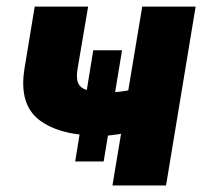

<svg xmlns="http://www.w3.org/2000/svg" viewBox="-20 -566 617 586"><path d="M352.5 -412.6 296.4 -73.2H209.5L264.6 -412.6ZM577.1 -545.9 486.8 0H323.2L414.1 -545.9ZM455.1 -312.5 433.6 -179.7Q418.9 -172.9 392.8 -166.5Q366.7 -160.2 338.6 -155.8Q310.5 -151.4 289.1 -151.4Q163.6 -151.4 100.3 -199.5Q37.1 -247.6 54.7 -356.4L85.9 -545.9H249L216.8 -356.4Q211.9 -328.1 218.5 -312.5Q225.1 -296.9 247.1 -290.5Q269 -284.2 311 -284.2Q343.3 -284.2 377.7 -291.3Q412.1 -298.3 455.1 -312.5Z"/></svg>

Font: Inter Tight ExtraBold
Style: Italic
Weight: 800
Italic angle: -9.39999°
Designer: Rasmus Andersson
Foundry: rsms
Version: Version 3.004